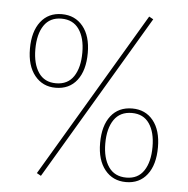

<svg xmlns="http://www.w3.org/2000/svg" viewBox="-51 -746 796 811"><g transform="rotate(5 346.5 -340.0)"><path d="M549 -695 567 -685 152 15 134 5ZM304 -519Q304 -445 271.5 -403Q239 -361 181 -361Q126 -361 92.5 -402.5Q59 -444 59 -516Q59 -589 91.5 -631Q124 -673 181 -673Q237 -673 270.5 -632Q304 -591 304 -519ZM82 -516Q82 -454 107 -417Q132 -380 181 -380Q231 -380 256 -417.5Q281 -455 281 -519Q281 -581 255.5 -617.5Q230 -654 181 -654Q132 -654 107 -617Q82 -580 82 -516ZM634 -148Q634 -74 601.5 -32Q569 10 512 10Q456 10 422.5 -31.5Q389 -73 389 -145Q389 -219 421.5 -260.5Q454 -302 512 -302Q568 -302 601 -261Q634 -220 634 -148ZM411 -145Q411 -83 436.5 -46Q462 -9 512 -9Q561 -9 586 -46.5Q611 -84 611 -148Q611 -210 586 -246.5Q561 -283 512 -283Q462 -283 436.5 -246Q411 -209 411 -145Z"/></g></svg>

Font: Fira Sans Condensed Thin
Style: Regular
Weight: 250
Width: 3
Designer: Carrois Corporate & Edenspiekermann AG
Foundry: Carrois Corporate GbR & Edenspiekermann AG
Version: Version 4.203